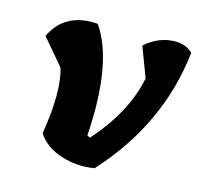

<svg xmlns="http://www.w3.org/2000/svg" viewBox="-88 -660 782 754"><g transform="rotate(15 303.5 -283.5)"><path d="M414 -518Q462 -560 518 -566Q574 -572 607 -540Q574 -241 358 -4Q288 8 222 -13.5Q156 -35 125 -84Q154 -260 126 -351L37 -456Q89 -565 223 -555Q317 -419 297 -121L309 -115Q431 -252 460 -396Z"/></g></svg>

Font: Tillana
Style: Bold
Weight: 700
Designer: Lipi Raval (Devanagari, Latin), Jonny Pinhorn (Latin)
Foundry: Indian Type Foundry
Version: Version 2.002;PS 1.0;hotconv 1.0.79;makeotf.lib2.5.61930; tt